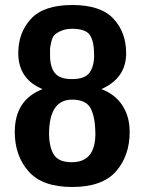

<svg xmlns="http://www.w3.org/2000/svg" viewBox="-20 -727 585 767"><path d="M39 -200Q39 -328 150 -371Q53 -411 53 -515Q53 -597 104 -652Q155 -707 269 -707Q382 -707 433 -652.5Q484 -598 484 -514Q484 -415 385 -371Q439 -351 468.5 -306.5Q498 -262 498 -200Q498 -105 443.5 -42.5Q389 20 268 20Q149 20 94 -42.5Q39 -105 39 -200ZM176 -191Q177 -137 196 -108Q215 -79 267 -79Q359 -79 361 -188Q361 -258 342.5 -293.5Q324 -329 268 -329Q176 -329 176 -191ZM180 -505Q180 -459 199.5 -435Q219 -411 267 -411Q319 -411 337.5 -436.5Q356 -462 356 -506Q356 -562 339 -587Q322 -612 269 -612Q242 -612 223.5 -603.5Q205 -595 197 -586.5Q189 -578 184.5 -558Q180 -538 180 -532Q180 -526 180 -505Z"/></svg>

Font: Coval
Style: ExtraBold
Weight: 800
Foundry: Context Ltd
Version: Version 001.000